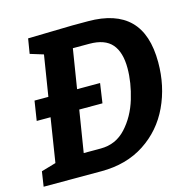

<svg xmlns="http://www.w3.org/2000/svg" viewBox="-105 -807 910 911"><g transform="rotate(-15 350.5 -352.0)"><path d="M406 -704Q541 -704 609 -636.5Q677 -569 677 -430Q677 -313 631 -215Q585 -117 495.5 -58.5Q406 0 283 0H-1L10 -73L82 -94L116 -310H48L63 -406H131L163 -606L98 -626L110 -699L329 -704ZM308 -105Q382 -105 432 -159.5Q482 -214 505.5 -292Q529 -370 529 -441Q529 -519 494.5 -559Q460 -599 384 -599H303L272 -406H385L371 -310H257L224 -105Z"/></g></svg>

Font: Bitter Pro
Style: Bold Italic
Weight: 700
Italic angle: -9°
Designer: Sol Matas, and Bitter project Authors
Foundry: Sol Matas
Version: Version 1.010